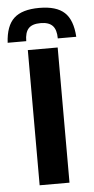

<svg xmlns="http://www.w3.org/2000/svg" viewBox="-92 -815 414 849"><g transform="rotate(-5 115.0 -391.0)"><path d="M49 0V-600H181.5V0ZM115.5 -781.5Q39 -781.5 3 -748.2Q-33 -715 -37 -640H45.5Q45.5 -678.5 61.8 -696.2Q78 -714 115.5 -714Q152 -714 168.8 -696.2Q185.5 -678.5 185.5 -640H267.5Q263 -715 227.2 -748.2Q191.5 -781.5 115.5 -781.5Z"/></g></svg>

Font: Big Shoulders Stencil Text ExtraBold
Style: Regular
Weight: 800
Designer: Patric King
Foundry: XO Type Co
Version: Version 1.000